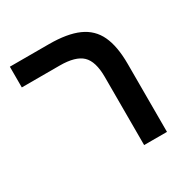

<svg xmlns="http://www.w3.org/2000/svg" viewBox="-141 -731 843 859"><g transform="rotate(-30 281.0 -302.0)"><path d="M482 0H364V-352Q364 -432 330 -464.5Q296 -497 215 -497H19V-604H221Q315 -604 372.5 -578.5Q430 -553 456 -497.5Q482 -442 482 -351Z"/></g></svg>

Font: Noto Sans Hebrew Droid SemiBold
Style: Regular
Weight: 600
Designer: Monotype Design Team
Foundry: Monotype Imaging Inc.
Version: Version 1.100; ttfautohint (v1.8.4.7-5d5b)